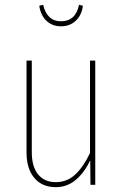

<svg xmlns="http://www.w3.org/2000/svg" viewBox="-20 -772 513 802"><path d="M144 -748 160.2 -752Q176.3 -683.1 234.9 -683.1Q295.9 -683.1 310.1 -752L326.2 -748Q321.3 -708.5 296.4 -685.3Q271.5 -662.1 234.9 -662.1Q198.2 -662.1 174.1 -685.1Q149.9 -708 144 -748ZM377.9 -519V0H357.9L356.9 -102.1Q333 -51.8 296.9 -21Q260.7 9.8 212.9 9.8Q155.8 9.8 123.3 -28.8Q90.8 -67.4 90.8 -134.8V-519H112.8V-136.2Q112.8 -75.7 139.2 -43.5Q165.5 -11.2 212.9 -11.2Q259.8 -11.2 293.9 -42.7Q328.1 -74.2 356 -132.8V-519Z"/></svg>

Font: Fira Sans Compressed Thin
Style: Regular
Weight: 100
Width: 1
Designer: Carrois Corporate & Edenspiekermann AG
Foundry: Carrois Corporate GbR & Edenspiekermann AG
Version: Version 4.203;PS 004.203;hotconv 1.0.88;makeotf.lib2.5.64775